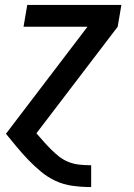

<svg xmlns="http://www.w3.org/2000/svg" viewBox="-20 -540 540 775"><path d="M347 215Q309 215 272.5 210Q236 205 204 190Q172 175 145 152.5Q118 130 94 105Q70 80 48 53.5Q26 27 4 0L333 -432H75L90 -520H470L455 -432L127 -2Q141 14 155.5 30.5Q170 47 185.5 62.5Q201 78 218 91.5Q235 105 256 113.5Q277 122 300 124.5Q323 127 347 127H348V215Z"/></svg>

Font: Iosevka SS18 Semibold
Style: Italic
Weight: 600
Italic angle: -9°
Monospace: yes
Designer: Belleve Invis
Foundry: Belleve Invis
Version: Version 25.1.1; ttfautohint (v1.8.4)